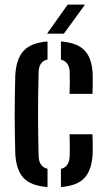

<svg xmlns="http://www.w3.org/2000/svg" viewBox="-20 -782 450 810"><path d="M44.5 -134Q43.5 -167 42.8 -209.8Q42 -252.5 42 -298.8Q42 -345 42.8 -388.2Q43.5 -431.5 44.5 -464.5Q48.5 -534.5 80.2 -568.2Q112 -602 180.5 -607V-531Q144 -523 143 -478Q140.5 -385.5 140.5 -301.2Q140.5 -217 143 -124Q144 -78.5 180.5 -70V7Q110 2 79 -31.8Q48 -65.5 44.5 -134ZM273.5 -386Q274.5 -407.5 274.5 -433.2Q274.5 -459 274 -478Q272.5 -522 237 -530.5V-607Q306 -602 337.2 -569Q368.5 -536 371 -468Q371.5 -448.5 371.2 -425Q371 -401.5 370 -386ZM237 7V-69.5Q272.5 -78 274 -124.5Q274.5 -144 274.5 -165Q274.5 -186 273.5 -215.5H370Q371 -200.5 371.2 -176Q371.5 -151.5 371 -134Q367.5 -65 336.5 -31.5Q305.5 2 237 7ZM178.5 -640 265.5 -762.5H338.5L249.5 -640Z"/></svg>

Font: Big Shoulders Stencil Text SemiBold
Style: Regular
Weight: 600
Designer: Patric King
Foundry: XO Type Co
Version: Version 1.000